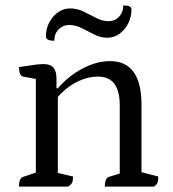

<svg xmlns="http://www.w3.org/2000/svg" viewBox="-20 -687 637 707"><path d="M50 0Q50 -32 66 -36L123 -55L112 -38V-409L124 -394L65 -405Q50 -408 50 -440Q88 -446 107.5 -448.5Q127 -451 140 -451Q166 -451 177 -438Q188 -425 188 -396V-359L182 -362H193Q233 -408 284.5 -435Q336 -462 385 -462Q501 -462 501 -301V-43L489 -56L563 -37Q563 -22 560 -14.5Q557 -7 547 0H366Q366 -32 382 -36L431 -51L421 -34V-299Q421 -405 341 -405Q311 -405 281.5 -393.5Q252 -382 227 -362.5Q202 -343 185 -320L193 -339V-39L181 -53L249 -37Q249 -22 245.5 -14.5Q242 -7 231 0ZM234 -595Q212 -595 196 -579Q180 -563 180 -537Q164 -537 156.5 -541Q149 -545 149 -553Q149 -581 161.5 -604.5Q174 -628 194 -642Q214 -656 238 -656Q264 -656 287.5 -644.5Q311 -633 334 -621Q357 -609 380 -609Q403 -609 418.5 -625.5Q434 -642 434 -667Q450 -667 457 -663.5Q464 -660 464 -652Q464 -624 452 -600.5Q440 -577 420 -562.5Q400 -548 375 -548Q350 -548 327 -560Q304 -572 281 -583.5Q258 -595 234 -595Z"/></svg>

Font: Petrona
Style: Regular
Weight: 400
Designer: Ringo R. Seeber
Foundry: Ringo R. Seeber
Version: Version 2.001; ttfautohint (v1.8.3)